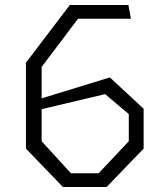

<svg xmlns="http://www.w3.org/2000/svg" viewBox="-20 -750 660 770"><path d="M84 -154V-498.5L260 -730H495L505 -675H293L147 -481.5V-183.5L264.5 -55H375.5L496.5 -183.5V-292.5L401.5 -372.5L112.5 -304V-345L420.5 -439.5L556 -314V-154L407.5 0H232.5Z"/></svg>

Font: Monaspace Krypton Var
Style: Regular
Weight: 400
Designer: Riley Cran and the Lettermatic Team
Version: Version 1.101 (Monaspace Krypton Var)